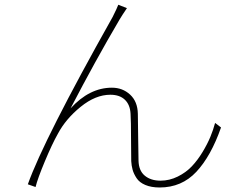

<svg xmlns="http://www.w3.org/2000/svg" viewBox="-20 -787 1040 825"><path d="M488.3 -766.6 525.4 -752Q502.9 -718.8 493.2 -702.1Q388.7 -524.4 283.2 -321.3Q364.3 -410.2 460.9 -410.2Q506.8 -410.2 539.1 -380.4Q571.3 -350.6 572.3 -297.9Q573.2 -261.7 573.7 -193.4Q574.2 -125 575.2 -96.7Q576.2 -53.7 602.1 -32.2Q627.9 -10.7 669.9 -10.7Q708 -10.7 743.7 -28.3Q779.3 -45.9 804.2 -72.3Q829.1 -98.6 850.1 -133.3Q871.1 -168 883.8 -198.7Q896.5 -229.5 904.3 -258.8L929.7 -239.3Q886.7 -116.2 823.7 -48.8Q760.7 18.6 666 18.6Q629.9 18.6 604.5 7.8Q579.1 -2.9 566.9 -21.5Q554.7 -40 549.8 -57.6Q544.9 -75.2 543.9 -94.7Q543 -125 543 -194.3Q543 -263.7 541 -297.9Q539.1 -336.9 516.6 -358.4Q494.1 -379.9 454.1 -379.9Q390.6 -379.9 326.7 -328.1Q262.7 -276.4 228.5 -211.9Q204.1 -168.9 172.9 -94.2Q141.6 -19.5 132.8 16.6L99.6 4.9Q168 -187.5 463.9 -713.9Q483.4 -752.9 488.3 -766.6Z"/></svg>

Font: GenEi Gothic M ExtraLight
Style: Regular
Weight: 200
Designer: o_tamon (Modified); [Source Han Sans]
Ryoko NISHIZUKA  (kana & ideographs); Paul D. Hunt (Latin, Greek & Cyrillic); Wenl
Version: Version 1.1a;Original Version 1.004